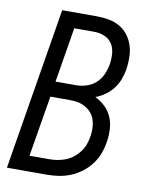

<svg xmlns="http://www.w3.org/2000/svg" viewBox="-83 -796 666 857"><g transform="rotate(10 250.0 -367.5)"><path d="M8 0 129 -735H287Q315 -735 341.5 -730Q368 -725 390.5 -712Q413 -699 428.5 -678.5Q444 -658 452 -633Q460 -608 460.5 -580.5Q461 -553 457 -525Q453 -502 444.5 -479Q436 -456 421 -436.5Q406 -417 385 -402Q364 -387 342 -379Q367 -367 387 -348Q407 -329 418 -303.5Q429 -278 430.5 -248.5Q432 -219 427 -189Q423 -163 413 -136.5Q403 -110 385.5 -87Q368 -64 344.5 -46.5Q321 -29 295 -18.5Q269 -8 241.5 -4Q214 0 188 0ZM155 -416H248Q271 -416 295 -423.5Q319 -431 337.5 -448Q356 -465 366 -488Q376 -511 380 -534Q384 -559 382 -583.5Q380 -608 368 -627Q356 -646 334 -655.5Q312 -665 287 -665H196ZM98 -70H188Q206 -70 224.5 -73Q243 -76 261 -83Q279 -90 295 -102.5Q311 -115 323 -131Q335 -147 341.5 -165Q348 -183 351 -202Q354 -221 353.5 -240Q353 -259 347.5 -276.5Q342 -294 330.5 -307.5Q319 -321 303.5 -330Q288 -339 269.5 -342.5Q251 -346 231 -346H144Z"/></g></svg>

Font: Iosevka SS04 Oblique
Style: Regular
Weight: 400
Italic angle: -9°
Monospace: yes
Designer: Belleve Invis
Foundry: Belleve Invis
Version: Version 19.0.0; ttfautohint (v1.8.4)